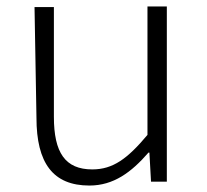

<svg xmlns="http://www.w3.org/2000/svg" viewBox="-20 -550 641 595"><path d="M93 -185C93 -45 144 25 257 25C332 25 387 -16 440 -77H443L448 13H497V-530H437V-132C375 -58 330 -25 266 -25C182 -25 147 -77 147 -188V-528H87Z"/></svg>

Font: GenEiGothic-pro-Light
Style: Regular
Weight: 300
Designer: Ryoko NISHIZUKA (kana & ideographs); Paul D. Hunt (Latin, Greek & Cyrillic); Wenlong ZHANG (bopomofo); Sandoll Communica
Foundry: Adobe Systems Incorporated; o_tamon
Version: Version 1.000.140830